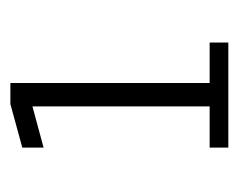

<svg xmlns="http://www.w3.org/2000/svg" viewBox="-65 -675 460 370"><g transform="rotate(-90 165.0 -490.0)"><path d="M65.5 -280V-316H145V-657.5L65.5 -636V-677L149.5 -700H190V-316H268V-280Z"/></g></svg>

Font: Trispace SemiCondensed ExtraLight
Style: Regular
Weight: 200
Width: 4
Designer: Tyler Finck
Foundry: Etcetera Type Company
Version: Version 1.210; ttfautohint (v1.8.3)